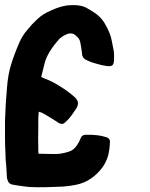

<svg xmlns="http://www.w3.org/2000/svg" viewBox="-24 -748 604 772"><path d="M223.6 -130.9Q240.2 -133.8 256.8 -139.6Q274.4 -146.5 286.1 -165Q290 -170.9 293.9 -177.7Q296.9 -184.6 299.8 -191.4Q302.7 -199.2 307.6 -202.1Q312.5 -206.1 320.3 -206.1Q332 -206.1 343.8 -206.1Q356.4 -205.1 368.2 -204.1Q377 -203.1 385.7 -201.2Q394.5 -199.2 403.3 -196.3Q411.1 -194.3 415 -188.5Q418.9 -183.6 418 -174.8Q417 -148.4 411.1 -124Q404.3 -98.6 388.7 -76.2Q369.1 -48.8 341.8 -30.3Q315.4 -11.7 281.2 -4.9Q256.8 0 232.4 2Q209 2.9 184.6 3.9Q162.1 4.9 127 4.9Q92.8 4.9 70.3 1Q59.6 0 47.9 -2Q37.1 -3.9 25.4 -5.9Q18.6 -6.8 13.7 -11.7Q8.8 -15.6 6.8 -23.4Q5.9 -26.4 4.9 -28.3Q4.9 -31.2 3.9 -34.2Q2.9 -58.6 1 -82Q-2 -105.5 -2 -129.9Q-3.9 -163.1 -3.9 -195.3Q-3.9 -209 -3.9 -221.7Q-3.9 -242.2 -3.9 -261.7Q-2.9 -293.9 -1 -327.1Q1 -360.4 3.9 -392.6Q7.8 -447.3 20.5 -488.3Q33.2 -529.3 54.7 -579.1Q66.4 -605.5 85.9 -627.9Q104.5 -651.4 126 -670.9Q148.4 -692.4 183.6 -707Q217.8 -722.7 249 -726.6Q260.7 -727.5 270.5 -727.5Q301.8 -727.5 321.3 -717.8Q347.7 -703.1 361.3 -693.4Q380.9 -678.7 394.5 -658.2Q407.2 -637.7 416 -616.2Q422.9 -599.6 425.8 -582Q429.7 -564.5 432.6 -546.9Q434.6 -537.1 434.6 -526.4Q434.6 -522.5 434.6 -518.6Q434.6 -511.7 434.6 -505.9Q433.6 -490.2 427.7 -485.4Q420.9 -480.5 406.2 -482.4Q383.8 -485.4 362.3 -492.2Q339.8 -498 319.3 -508.8Q312.5 -512.7 309.6 -518.6Q305.7 -524.4 305.7 -533.2Q304.7 -544.9 302.7 -555.7Q300.8 -567.4 298.8 -578.1Q296.9 -586.9 292 -593.8Q286.1 -600.6 279.3 -606.4Q272.5 -612.3 264.6 -613.3Q256.8 -614.3 249 -612.3Q239.3 -608.4 230.5 -603.5Q222.7 -598.6 214.8 -591.8Q166 -537.1 155.3 -493.2Q144.5 -450.2 141.6 -438.5Q146.5 -436.5 150.4 -434.6Q153.3 -432.6 157.2 -431.6Q190.4 -418.9 219.7 -399.4Q250 -380.9 276.4 -357.4Q287.1 -347.7 289.1 -336.9Q291 -326.2 283.2 -312.5Q273.4 -297.9 263.7 -284.2Q253.9 -270.5 241.2 -258.8Q233.4 -251 227.5 -250Q221.7 -249 212.9 -252.9Q209 -254.9 206.1 -257.8Q202.1 -259.8 198.2 -262.7Q186.5 -269.5 174.8 -277.3Q163.1 -284.2 151.4 -291Q143.6 -295.9 137.7 -296.9Q131.8 -298.8 131.8 -298.8Q130.9 -293.9 129.9 -271.5Q129.9 -250 129.9 -223.6Q128.9 -190.4 129.9 -161.1Q129.9 -132.8 130.9 -129.9Q130.9 -129.9 129.9 -129.9Q153.3 -129.9 180.7 -128.9Q207 -127.9 223.6 -130.9Z"/></svg>

Font: KARPATY Font
Style: Regular
Weight: 400
Designer: Inna Sieryk
Version: Version 1.1